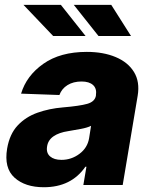

<svg xmlns="http://www.w3.org/2000/svg" viewBox="-20 -768 626 797"><path d="M161.9 9.2Q84.2 9.2 40.1 -30.7Q-3.9 -70.7 9.6 -151.3Q19.9 -211.6 53.4 -247.3Q87 -283 135.8 -300.2Q184.7 -317.5 240.4 -322.1Q311.1 -328.1 342.3 -337Q373.6 -345.9 378.2 -370.7V-372.5Q382.5 -399.9 366.5 -414.8Q350.5 -429.7 318.5 -429.7Q284.4 -429.7 260.3 -414.8Q236.2 -399.9 226.6 -373.6L67.5 -379.3Q89.8 -453.8 160 -503.2Q230.1 -552.6 340.2 -552.6Q409.1 -552.6 460.2 -531.1Q511.4 -509.6 536.2 -469.1Q561.1 -428.6 551.5 -370.7L489.3 0H326L338.8 -76H334.5Q275.9 9.2 161.9 9.2ZM235.1 -104.4Q276.3 -104.4 309.7 -129.3Q343 -154.1 349.8 -193.9L358 -245.7Q342.7 -237.9 315.2 -232.8Q287.6 -227.6 263.5 -223.7Q225.1 -218 202.2 -202.2Q179.3 -186.4 175.4 -159.8Q171.2 -133.2 187.9 -118.8Q204.5 -104.4 235.1 -104.4ZM523.8 -618.6H388.8L286.2 -747.9H441.8ZM335.2 -618.6H200.6L77.4 -747.9H232.6Z"/></svg>

Font: Inter UI Extra Bold
Style: Italic
Weight: 800
Italic angle: 9.39999°
Designer: Rasmus Andersson
Foundry: rsms
Version: 3.2;8d6f07862